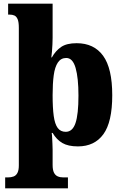

<svg xmlns="http://www.w3.org/2000/svg" viewBox="-20 -780 667 1040"><path d="M8 240V181H23Q40 181 53.5 176Q67 171 74.5 156.5Q82 142 82 116V-629Q82 -661 75.5 -676Q69 -691 58 -696Q47 -701 31 -701H24V-760H265V-575Q265 -559 264 -539Q263 -519 261.5 -500.5Q260 -482 258 -469H261Q281 -505 311 -525.5Q341 -546 395 -546Q489 -546 538.5 -478Q588 -410 588 -264Q588 -119 540 -53Q492 13 402 13Q349 13 317.5 -5.5Q286 -24 265 -60H260Q262 -48 262.5 -33.5Q263 -19 264 -2.5Q265 14 265 30.5Q265 47 265 63V113Q265 141 272.5 155.5Q280 170 293 175.5Q306 181 323 181H348V240ZM336 -66Q373 -66 389 -113.5Q405 -161 405 -262Q405 -358 389.5 -412Q374 -466 339 -466Q310 -466 293.5 -441.5Q277 -417 271 -372Q265 -327 265 -265Q265 -196 271 -152Q277 -108 292.5 -87Q308 -66 336 -66Z"/></svg>

Font: Noto Serif Khmer SemiCondensed Black
Style: Regular
Weight: 900
Width: 4
Designer: Danh Hong and the Monotype Design Team
Foundry: Monotype Imaging Inc.
Version: Version 2.004